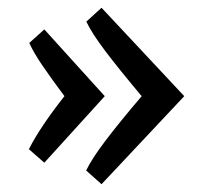

<svg xmlns="http://www.w3.org/2000/svg" viewBox="-20 -472 531 493"><path d="M201.7 -416.5 240.7 -452.1 453.1 -225.1 240.7 1 201.2 -34.2Q215.8 -64.5 250.7 -110.6Q285.6 -156.7 343.8 -225.1Q284.7 -295.4 250.2 -341.1Q215.8 -386.7 201.7 -416.5ZM55.2 -361.8 93.8 -396.5 249 -225.1 93.8 -54.2 54.2 -88.9Q83 -146 145.5 -225.1Q112.3 -269.5 89.1 -303.5Q65.9 -337.4 55.2 -361.8Z"/></svg>

Font: Vesper Libre
Style: Regular
Weight: 400
Designer: Robert Keller & Kimya Gandhi
Foundry: Mota Italic
Version: Version 1.058